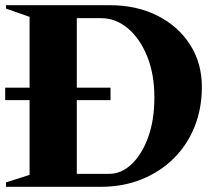

<svg xmlns="http://www.w3.org/2000/svg" viewBox="-31 -720 805 740"><path d="M-8 0V-17L83 -46V-334H-11V-382H83V-655L-8 -687V-700H392Q496 -700 576 -659.5Q656 -619 701.5 -548Q747 -477 747 -385Q747 -301 718.5 -230.5Q690 -160 637.5 -108.5Q585 -57 514 -28.5Q443 0 357 0ZM395 -334H265V-50H390Q437 -50 476.5 -87.5Q516 -125 540 -191Q564 -257 564 -344Q564 -435 536 -503.5Q508 -572 461.5 -611Q415 -650 359 -650H265V-382H395Z"/></svg>

Font: Wittgenstein Black
Style: Regular
Weight: 900
Designer: Jörg Drees
Foundry: Jörg Drees
Version: Version 1.303; ttfautohint (v1.8.4.7-5d5b)